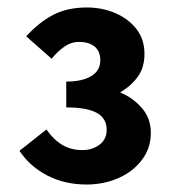

<svg xmlns="http://www.w3.org/2000/svg" viewBox="-20 -908 468 513"><path d="M211 -415Q154 -415 107.5 -438.5Q61 -462 32 -505L104 -562Q124 -534 147 -520.5Q170 -507 200 -507Q227 -507 246 -521.5Q265 -536 265 -561Q265 -592 238.5 -606.5Q212 -621 157 -621V-690Q199 -690 223.5 -704.5Q248 -719 248 -747Q248 -771 233 -783.5Q218 -796 191 -796Q170 -796 151.5 -783Q133 -770 118 -751L50 -811Q86 -850 123.5 -869Q161 -888 212 -888Q253 -888 288 -873Q323 -858 344.5 -830.5Q366 -803 366 -764Q366 -728 348.5 -703.5Q331 -679 301 -661Q335 -647 359 -619.5Q383 -592 383 -553Q383 -512 359 -480.5Q335 -449 296 -432Q257 -415 211 -415Z"/></svg>

Font: Noto Sans HK Thin ExtraBold
Style: Regular
Weight: 800
Version: Version 2.004-H2;hotconv 1.0.118;makeotfexe 2.5.65603